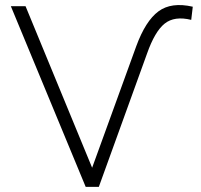

<svg xmlns="http://www.w3.org/2000/svg" viewBox="-20 -724 777 744"><path d="M312 0 22 -700H79L337 -74L508 -545Q544 -643 594 -680Q644 -717 727 -698L721 -647Q656 -663 618 -632.5Q580 -602 550 -517L363 0Z"/></svg>

Font: Montserrat Light
Style: Regular
Weight: 300
Designer: Julieta Ulanovsky
Foundry: Julieta Ulanovsky
Version: Version 9.000; ttfautohint (v1.8.4.7-5d5b)